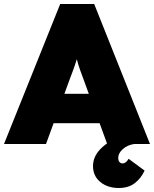

<svg xmlns="http://www.w3.org/2000/svg" viewBox="-40 -720 770 960"><path d="M-20 0 261 -700H431L710 0H496L458 -104H228L190 0ZM302 -306 282 -251H404L384 -306Q369 -346 360 -371.5Q351 -397 344 -424Q336 -397 326.5 -371.5Q317 -346 302 -306ZM554 220Q498 220 461.5 190Q425 160 425 110Q425 58 472 15.5Q519 -27 600 -49L631 0Q597 5 574 25.5Q551 46 551 70Q551 81 556.5 89Q562 97 573 97Q590 97 603 74L683 133Q665 172 633.5 196Q602 220 554 220Z"/></svg>

Font: Lexend Black
Style: Regular
Weight: 900
Designer: Bonnie Shaver-Troup, Thomas Jockin
Foundry: Lexend
Version: Version 1.007; ttfautohint (v1.8.3)